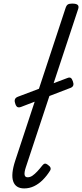

<svg xmlns="http://www.w3.org/2000/svg" viewBox="-20 -1035 458 1070"><path d="M115 15Q67 15 53.5 -24.5Q40 -64 65 -140L345 -989Q350 -1005 358 -1010Q366 -1015 382 -1015Q406 -1015 413.5 -1007Q421 -999 415 -983L124 -103Q115 -76 117 -61.5Q119 -47 134 -47Q148 -47 161 -56Q174 -65 188 -80Q202 -95 216 -113Q223 -122 230 -123Q237 -124 246 -117Q259 -108 261.5 -100Q264 -92 259 -84Q241 -55 218.5 -32.5Q196 -10 170 2.5Q144 15 115 15ZM97 -439Q83 -434 75.5 -439.5Q68 -445 64 -461Q60 -473 63.5 -482Q67 -491 80 -496L355 -600Q367 -605 374 -601Q381 -597 386 -582Q391 -569 388.5 -560Q386 -551 375 -546Z"/></svg>

Font: Playwrite US Trad Light
Style: Regular
Weight: 300
Designer: Veronika Burian, José Scaglione
Foundry: TypeTogether
Version: Version 1.003